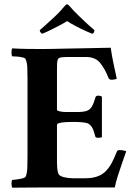

<svg xmlns="http://www.w3.org/2000/svg" viewBox="-20 -870 627 893"><path d="M409 -713Q403 -715 380.5 -725Q358 -735 332.5 -748.5Q307 -762 292 -772Q277 -762 252 -749Q227 -736 205 -725.5Q183 -715 175 -713Q172 -715 168.5 -719.5Q165 -724 165 -730Q171 -735 187.5 -749.5Q204 -764 235 -793Q253 -810 263 -821.5Q273 -833 279 -840Q287 -850 292 -850Q295 -850 298 -847Q301 -844 305 -840Q314 -830 322.5 -820.5Q331 -811 346 -797Q379 -765 396 -750Q413 -735 419 -730Q419 -716 409 -713ZM177 -642Q189 -642 219.5 -642.5Q250 -643 289.5 -644Q329 -645 370 -645.5Q411 -646 444.5 -647Q478 -648 495 -648Q500 -611 508 -574Q516 -537 523 -504Q521 -502 513 -500.5Q505 -499 500 -499Q488 -499 485 -507Q469 -548 446.5 -576.5Q424 -605 379 -605H298Q282 -605 267.5 -603.5Q253 -602 249 -594Q246 -586 245.5 -574Q245 -562 245 -546Q245 -543 245 -540Q245 -537 245 -534V-359Q245 -355 258 -352Q271 -349 287 -349H338Q367 -349 382.5 -354Q398 -359 407 -374Q416 -389 424 -417Q426 -425 436 -425Q449 -425 454 -420V-232Q453 -231 447.5 -230Q442 -229 437 -229Q424 -229 423 -236Q414 -271 405 -282Q396 -293 389 -296Q372 -303 315 -303Q302 -303 285.5 -302Q269 -301 257 -298Q245 -295 245 -289V-138Q245 -138 245 -136Q245 -131 245 -116.5Q245 -102 246.5 -86Q248 -70 252 -61Q257 -51 277 -46Q297 -41 316 -41H380Q408 -41 431.5 -49Q455 -57 471 -73Q487 -89 499 -111Q511 -133 524 -166Q526 -172 537 -172Q545 -172 555 -170Q565 -168 567 -166Q558 -140 547 -109Q536 -78 527 -49Q518 -20 514 2Q504 2 468 2Q432 2 381 2Q330 2 274.5 2Q219 2 168.5 2Q118 2 82.5 2.5Q47 3 37 3Q34 -2 33.5 -15Q33 -28 37 -33Q44 -34 58 -35.5Q72 -37 85 -40.5Q98 -44 100 -50Q106 -65 107 -88Q108 -111 108 -142V-501Q108 -533 107 -555.5Q106 -578 100 -593Q98 -600 85 -603Q72 -606 58 -607Q44 -608 37 -608Q33 -613 33.5 -627Q34 -641 37 -645Q70 -643 108 -642.5Q146 -642 177 -642Z"/></svg>

Font: Amiri
Style: Bold
Weight: 700
Designer: Khaled Hosny
Version: Version 0.113